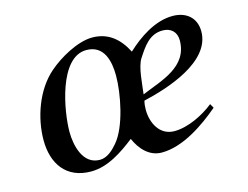

<svg xmlns="http://www.w3.org/2000/svg" viewBox="-73 -576 911 706"><g transform="rotate(-15 382.5 -223.5)"><path d="M55 -142C55 -53 100 14 195 14C259 14 317 -26 366 -64C384 -23 416 14 464 14C546 14 631 -46 690 -96L681 -112C641 -80 581 -50 529 -50C473 -50 447 -103 447 -153C447 -165 448 -176 451 -187C542 -208 719 -262 719 -379C719 -432 682 -461 631 -461C564 -461 500 -417 453 -373C426 -426 386 -461 325 -461C269 -461 196 -419 155 -383C89 -326 55 -227 55 -142ZM155 -147C155 -225 189 -422 292 -422C360 -422 374 -358 374 -303C374 -235 351 -114 305 -61C288 -41 265 -19 237 -19C172 -19 155 -96 155 -147ZM454 -210C459 -246 462 -312 481 -341C506 -379 531 -419 582 -419C613 -419 634 -400 634 -368C634 -266 530 -242 454 -210Z"/></g></svg>

Font: KpRoman
Style: SemiboldItalic
Weight: 600
Italic angle: -11°
Version: Version 0.66